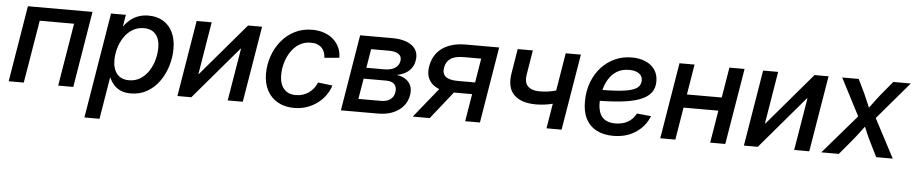

<svg xmlns="http://www.w3.org/2000/svg" viewBox="-42 -834 6332 1330"><g transform="rotate(5 3124.0 -168.5)"><path d="M557.6 -529.3 470.2 0H365.2L437.5 -436.5H198.7L126 0H21L108.4 -529.3Z M565.4 204.1 686.5 -529.3H789.6L776.4 -449.2H778.8Q795.4 -473.6 819.8 -493.9Q844.2 -514.2 876.2 -525.9Q908.2 -537.6 947.8 -537.6Q1006.3 -537.6 1049.1 -511.7Q1091.8 -485.8 1115.2 -438Q1138.7 -390.1 1138.7 -323.7Q1138.7 -263.2 1120.6 -203.6Q1102.5 -144 1068.1 -95.7Q1033.7 -47.4 983.6 -18.6Q933.6 10.3 869.6 10.3Q827.1 10.3 798.1 -3.4Q769 -17.1 750.5 -38.8Q731.9 -60.5 721.7 -85H718.3L670.4 204.1ZM849.6 -79.6Q894.5 -79.6 928.7 -101.1Q962.9 -122.6 986.3 -158.2Q1009.8 -193.8 1021.5 -236.3Q1033.2 -278.8 1033.2 -321.3Q1033.2 -380.9 1004.9 -414.6Q976.6 -448.2 922.9 -448.2Q878.4 -448.2 843.8 -427Q809.1 -405.8 785.6 -370.8Q762.2 -335.9 750 -293.7Q737.8 -251.5 737.8 -209Q737.8 -149.4 766.6 -114.5Q795.4 -79.6 849.6 -79.6Z M1648.9 0H1543.9L1604.5 -364.3H1601.1L1291 0H1194.3L1281.7 -529.3H1386.2L1326.2 -165H1329.1L1639.2 -529.3H1736.8Z M2006.8 11.7Q1940.4 11.7 1892.1 -15.6Q1843.8 -43 1817.9 -92.5Q1792 -142.1 1792 -208Q1792 -270.5 1812.3 -329.6Q1832.5 -388.7 1870.6 -435.8Q1908.7 -482.9 1962.9 -510.7Q2017.1 -538.6 2085.4 -538.6Q2130.4 -538.6 2167.5 -525.9Q2204.6 -513.2 2231.4 -489.7Q2258.3 -466.3 2273.4 -433.8Q2288.6 -401.4 2288.6 -361.8L2185.5 -352.5Q2184.6 -374 2178 -391.6Q2171.4 -409.2 2158.9 -421.9Q2146.5 -434.6 2127.9 -441.7Q2109.4 -448.7 2083.5 -448.7Q2038.6 -448.7 2003.9 -427.7Q1969.2 -406.7 1945.6 -371.3Q1921.9 -335.9 1909.7 -293.5Q1897.5 -251 1897.5 -208Q1897.5 -169.4 1909.7 -140.1Q1921.9 -110.8 1946.8 -94.5Q1971.7 -78.1 2009.8 -78.1Q2036.6 -78.1 2059.3 -85.4Q2082 -92.8 2100.8 -106.2Q2119.6 -119.6 2133.8 -137.9Q2147.9 -156.2 2156.7 -178.2L2257.8 -166Q2244.6 -126 2220.5 -93.5Q2196.3 -61 2163.3 -37.6Q2130.4 -14.2 2090.8 -1.2Q2051.3 11.7 2006.8 11.7Z M2331.1 0 2418.5 -529.3H2640.6Q2732.9 -529.3 2780.8 -492.2Q2828.6 -455.1 2817.4 -387.7Q2809.6 -342.3 2777.6 -314.7Q2745.6 -287.1 2695.3 -277.8Q2730 -273.4 2755.6 -257.1Q2781.2 -240.7 2793.5 -213.1Q2805.7 -185.5 2799.3 -147Q2792 -102.5 2764.4 -69.6Q2736.8 -36.6 2692.1 -18.3Q2647.5 0 2587.9 0ZM2444.8 -89.4H2601.6Q2640.1 -89.4 2665.3 -106.4Q2690.4 -123.5 2695.8 -156.2Q2702.1 -191.9 2683.8 -212.2Q2665.5 -232.4 2625 -232.4H2468.8ZM2481 -309.1H2606.9Q2651.4 -309.1 2679.4 -326.9Q2707.5 -344.7 2712.4 -377Q2717.3 -407.7 2694.6 -424.1Q2671.9 -440.4 2626 -440.4H2502.9Z M3297.9 0H3195.3L3268.1 -441.4H3147.9Q3086.9 -441.4 3055.7 -420.4Q3024.4 -399.4 3017.1 -356.9Q3010.3 -314.9 3035.2 -294.2Q3060.1 -273.4 3122.1 -273.4H3284.2L3270.5 -190.9H3098.6Q2995.1 -190.9 2948 -235.4Q2900.9 -279.8 2913.6 -357.4Q2922.4 -410.6 2952.6 -449.2Q2982.9 -487.8 3033.2 -508.5Q3083.5 -529.3 3151.9 -529.3H3385.3ZM2948.7 0H2830.6L3022.9 -238.3H3137.7Z M3672.9 -158.7Q3570.3 -158.7 3520 -208.7Q3469.7 -258.8 3486.3 -359.9L3514.2 -529.3H3619.6L3591.8 -360.8Q3582 -303.7 3609.1 -277.3Q3636.2 -251 3688 -251Q3736.3 -251 3778.6 -260.3Q3820.8 -269.5 3866.7 -284.7L3851.1 -191.9Q3824.7 -182.6 3796.1 -175Q3767.6 -167.5 3736.8 -163.1Q3706.1 -158.7 3672.9 -158.7ZM3760.7 0 3848.1 -529.3H3953.6L3865.7 0Z M4225.1 11.7Q4158.7 11.7 4109.6 -13.4Q4060.5 -38.6 4034.4 -88.9Q4008.3 -139.2 4009.8 -213.9Q4010.7 -284.2 4033.4 -344Q4056.2 -403.8 4096.4 -447.8Q4136.7 -491.7 4190.4 -516.1Q4244.1 -540.5 4307.1 -540.5Q4361.3 -540.5 4402.8 -522.7Q4444.3 -504.9 4467.5 -471.2Q4490.7 -437.5 4490.7 -390.1Q4490.7 -341.3 4464.6 -308.8Q4438.5 -276.4 4386 -257.1Q4333.5 -237.8 4254.6 -229.7Q4175.8 -221.7 4069.8 -221.7L4082.5 -297.9Q4173.3 -297.9 4232.9 -302.7Q4292.5 -307.6 4326.7 -318.4Q4360.8 -329.1 4375 -346.7Q4389.2 -364.3 4389.2 -388.7Q4389.2 -418.5 4364.7 -435.8Q4340.3 -453.1 4296.4 -453.1Q4245.6 -453.1 4210.4 -430.9Q4175.3 -408.7 4153.8 -372.6Q4132.3 -336.4 4122.3 -293.9Q4112.3 -251.5 4111.8 -210.9Q4111.3 -173.8 4121.6 -143.1Q4131.8 -112.3 4158.4 -93.8Q4185.1 -75.2 4231.9 -75.2Q4283.7 -75.2 4320.8 -97.4Q4357.9 -119.6 4375.5 -156.7L4474.6 -147Q4446.8 -75.2 4381.3 -31.7Q4315.9 11.7 4225.1 11.7Z M4977.5 -318.4 4962.4 -225.6H4667L4682.1 -318.4ZM4744.1 -529.3 4656.7 0H4551.8L4639.2 -529.3ZM5091.8 -529.3 5003.9 0H4898.9L4986.3 -529.3Z M5587.9 0H5482.9L5543.5 -364.3H5540L5230 0H5133.3L5220.7 -529.3H5325.2L5265.1 -165H5268.1L5578.1 -529.3H5675.8Z M5671.4 0 5936 -307.1 5922.9 -234.9 5770.5 -529.3H5885.3L5931.6 -434.1Q5948.2 -398.4 5961.7 -364.7Q5975.1 -331.1 5989.7 -298.3H5943.8Q5969.7 -331.1 5993.9 -364.7Q6018.1 -398.4 6046.9 -434.1L6126 -529.3H6247.6L5995.6 -233.4L6007.8 -305.2L6168.5 0H6053.2L5999 -109.4Q5981.9 -144.5 5968.8 -177Q5955.6 -209.5 5940.9 -241.2H5985.8Q5960.9 -209.5 5937.3 -177Q5913.6 -144.5 5884.8 -109.4L5793.5 0Z"/></g></svg>

Font: Inter 24pt Medium
Style: Italic
Weight: 500
Italic angle: -9.3988°
Designer: Rasmus Andersson
Foundry: rsms
Version: Version 4.001;git-66647c0bb